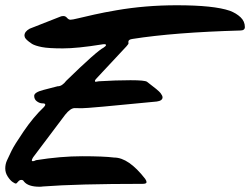

<svg xmlns="http://www.w3.org/2000/svg" viewBox="-77 -649 951 730"><path d="M16 -514Q16 -529 36 -540L153 -586Q157 -588 164.5 -588Q172 -588 178 -581Q184 -574 191 -574Q198 -574 220.5 -579.5Q243 -585 281 -593.5Q319 -602 366 -610Q476 -629 595 -629Q736 -629 797 -608Q821 -599 837.5 -583.5Q854 -568 854 -546Q854 -533 836 -533Q586 -526 427 -501Q411 -499 411 -490Q411 -487 411.5 -484.5Q412 -482 404 -473L291 -352Q284 -345 284 -341.5Q284 -338 286.5 -338Q289 -338 299 -340Q364 -344 419 -344Q474 -344 482 -338Q526 -305 533.5 -295Q541 -285 541 -279Q541 -266 519 -263Q255 -237 234 -237.5Q213 -238 207 -238Q191 -238 171 -213L49 -51Q44 -43 44 -39.5Q44 -36 48 -36Q52 -36 60 -40Q154 -55 235.5 -55Q317 -55 357 -50Q412 -50 475 31Q480 38 480 44Q480 50 465 50Q216 50 86 60Q81 61 73 61Q30 61 14 41Q11 35 4 35Q-3 35 -8.5 42Q-14 49 -17 49Q-20 49 -29 43Q-38 37 -47.5 22.5Q-57 8 -57 -8.5Q-57 -25 -50.5 -39Q-44 -53 -33.5 -75Q-23 -97 13.5 -150.5Q50 -204 90 -242Q95 -247 95 -251.5Q95 -256 84.5 -256Q74 -256 63.5 -263.5Q53 -271 53 -284.5Q53 -298 88 -307L142 -321Q143 -321 143 -321Q159 -321 175 -342Q291 -455 317 -468Q326 -474 326 -477.5Q326 -481 320 -481Q314 -481 310 -480Q217 -465 162 -465Q107 -465 82 -470Q57 -475 45 -482Q19 -499 17 -509Z"/></svg>

Font: Mr Dafoe
Style: Regular
Weight: 400
Designer: Alejandro Paul
Foundry: Alejandro Paul
Version: Version 1.000